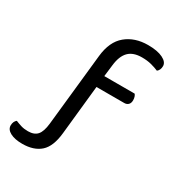

<svg xmlns="http://www.w3.org/2000/svg" viewBox="-177 -765 857 936"><g transform="rotate(30 251.5 -297.0)"><path d="M236 -356V-421H443Q447 -417 450 -408.5Q453 -400 453 -389Q453 -373 444.5 -364.5Q436 -356 422 -356ZM268 -386V-378L237 -80Q229 -1 192 32Q155 65 90 65Q48 65 22.5 51.5Q-3 38 -3 15Q-3 4 1 -5Q5 -14 12 -19Q29 -12 45.5 -7Q62 -2 84 -2Q119 -2 136 -21.5Q153 -41 158 -87L201 -493Q210 -578 259 -618.5Q308 -659 382 -659Q435 -659 465.5 -644Q496 -629 496 -606Q496 -595 492 -586Q488 -577 481 -572Q462 -580 439 -586Q416 -592 386 -592Q337 -592 311.5 -566Q286 -540 280 -486Z"/></g></svg>

Font: Baloo Paaji 2
Style: Regular
Weight: 400
Designer: Shuchita Grover, Noopur Datye and Ek Type
Foundry: Ek Type
Version: Version 1.700